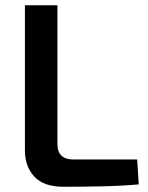

<svg xmlns="http://www.w3.org/2000/svg" viewBox="-20 -710 566 732"><path d="M199 -690V-160Q199 -131 214.5 -116.5Q230 -102 259 -102H503L509 -7Q441 -1 367.5 0.5Q294 2 222 2Q146 2 110.5 -37Q75 -76 75 -136V-690Z"/></svg>

Font: Exo 2 SemiBold
Style: Regular
Weight: 600
Designer: Natanael Gama
Foundry: Natanael Gama
Version: Version 2.010